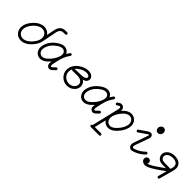

<svg xmlns="http://www.w3.org/2000/svg" viewBox="212 -1942 3422 3422"><g transform="rotate(45 1923.5 -230.5)"><path d="M277 19Q264 19 251 17Q197 10 159 -27Q128 -58 116 -102Q109 -126 109 -147.5Q109 -169 112 -187Q125 -259 183 -331Q256 -421 341 -445Q370 -454 396 -454Q422 -454 445 -447Q499 -432 532 -388Q534 -385 536 -382Q565 -532 567 -539Q590 -641 670 -664Q693 -670 733 -670H758Q768 -670 775.5 -662.5Q783 -655 783 -645Q783 -635 775.5 -627.5Q768 -620 758 -620H733Q700 -620 681 -614.5Q662 -609 647 -594Q627 -572 617 -532Q615 -521 563 -254Q552 -184 495 -111Q428 -25 349 5Q313 19 277 19ZM513 -261Q514 -273 514 -282Q514 -296 513 -304.5Q512 -313 510.5 -318.5Q509 -324 507 -329Q505 -334 503 -339Q498 -349 492 -358Q469 -388 431 -399Q415 -403 396 -403Q377 -403 355 -397Q285 -376 223 -300Q160 -222 160 -151Q160 -133 164 -116Q173 -85 195 -63Q227 -32 277 -32Q303 -32 331 -42Q397 -67 455 -142Q498 -197 510 -249Q511 -255 513 -261Z M977 -330Q977 -342 973 -356Q963 -390 930 -403Q915 -409 897 -409Q858 -409 807 -375Q696 -301 666 -194Q652 -145 663 -108Q672 -80 694 -63Q716 -46 746 -46Q769 -47 790.5 -56.5Q812 -66 835 -85Q927 -162 965 -268Q977 -300 977 -330ZM1077 -455Q1081 -455 1086 -453Q1091 -451 1094 -447Q1101 -440 1101 -429Q1101 -421 1096 -414Q1044 -346 1016 -258Q994 -188 977 -95Q973 -75 973 -65Q973 -39 985 -33Q987 -32 989 -31H990Q994 -31 998 -34L1011 -43Q1019 -50 1029 -60Q1039 -70 1059 -90Q1067 -97 1077 -97Q1090 -97 1098 -86Q1102 -79 1102 -70Q1102 -61 1094 -54Q1075 -34 1068 -27Q1053 -13 1043 -3Q1017 19 990 19Q963 18 945 -1Q922 -24 922 -61Q922 -80 927 -104Q900 -74 870 -48Q806 5 746 5Q700 5 663 -23Q628 -50 615 -93Q599 -144 617 -208Q653 -333 779 -417Q844 -460 897 -460Q944 -459 978 -434Q1004 -413 1016 -384Q1035 -417 1056 -445Q1064 -455 1077 -455Z M1612 -156Q1612 -147 1610 -135Q1599 -73 1546 -33Q1493 7 1424 7Q1371 7 1326.5 -17.5Q1282 -42 1255 -82Q1220 -133 1220 -194Q1220 -257 1258 -315.5Q1296 -374 1367 -414Q1442 -456 1511 -456Q1559 -456 1594 -435Q1630 -411 1637 -373Q1638 -368 1638 -362Q1638 -333 1619 -309Q1597 -282 1555 -269Q1612 -227 1612 -156ZM1286 -262Q1270 -228 1270 -194Q1270 -148 1297 -110Q1317 -81 1348 -64Q1384 -44 1424 -44Q1476 -44 1515 -73Q1533 -87 1545 -105Q1561 -131 1561 -159Q1561 -175 1556 -189Q1542 -224 1501 -241Q1478 -251 1448 -253Q1434 -253 1423.5 -253Q1413 -253 1305 -252Q1293 -252 1286 -262ZM1492 -405Q1443 -399 1392 -370Q1343 -342 1312 -303Q1469 -308 1479 -308.5Q1489 -309 1503 -310Q1544 -314 1566 -329Q1587 -343 1587 -362V-365Q1586 -372 1580.5 -379.5Q1575 -387 1569 -390.5Q1563 -394 1559 -396Q1555 -398 1550 -399.5Q1545 -401 1536 -403.5Q1527 -406 1514.5 -406Q1502 -406 1492 -405Z M2071 -330Q2071 -342 2067 -356Q2057 -390 2024 -403Q2009 -409 1991 -409Q1952 -409 1901 -375Q1790 -301 1760 -194Q1746 -145 1757 -108Q1766 -80 1788 -63Q1810 -46 1840 -46Q1863 -47 1884.5 -56.5Q1906 -66 1929 -85Q2021 -162 2059 -268Q2071 -300 2071 -330ZM2171 -455Q2175 -455 2180 -453Q2185 -451 2188 -447Q2195 -440 2195 -429Q2195 -421 2190 -414Q2138 -346 2110 -258Q2088 -188 2071 -95Q2067 -75 2067 -65Q2067 -39 2079 -33Q2081 -32 2083 -31H2084Q2088 -31 2092 -34L2105 -43Q2113 -50 2123 -60Q2133 -70 2153 -90Q2161 -97 2171 -97Q2184 -97 2192 -86Q2196 -79 2196 -70Q2196 -61 2188 -54Q2169 -34 2162 -27Q2147 -13 2137 -3Q2111 19 2084 19Q2057 18 2039 -1Q2016 -24 2016 -61Q2016 -80 2021 -104Q1994 -74 1964 -48Q1900 5 1840 5Q1794 5 1757 -23Q1722 -50 1709 -93Q1693 -144 1711 -208Q1747 -333 1873 -417Q1938 -460 1991 -460Q2038 -459 2072 -434Q2098 -413 2110 -384Q2129 -417 2150 -445Q2158 -455 2171 -455Z M2721 -386Q2745 -346 2745 -296Q2745 -267 2736 -236Q2712 -150 2635 -65Q2613 -42 2592 -25Q2534 20 2474 20Q2446 20 2425 12Q2404 4 2390 -6.5Q2376 -17 2366 -28Q2358 -38 2352 -47Q2325 64 2299 176H2457Q2467 176 2474.5 183.5Q2482 191 2482 201.5Q2482 212 2474.5 219Q2467 226 2457 226H2249Q2239 226 2231.5 219Q2224 212 2224 201.5Q2224 191 2231 184Q2238 177 2247 176Q2371 -345 2371.5 -348.5Q2372 -352 2372.5 -355Q2373 -358 2373.5 -361Q2374 -364 2374 -367Q2374 -373 2374 -379Q2373 -384 2371 -390Q2367 -394 2363 -398Q2356 -402 2352 -402Q2347 -402 2342 -401Q2326 -394 2313 -383L2307 -378Q2305 -376 2302 -374Q2297 -372 2291 -372Q2291 -372 2290 -372Q2282 -372 2276 -376Q2272 -379 2269 -383Q2267 -385 2266 -388Q2265 -392 2265 -396Q2265 -407 2272 -415Q2272 -415 2272 -415Q2274 -416 2276 -418Q2301 -438 2325 -449Q2334 -452 2352 -452Q2370 -452 2390 -441Q2396 -437 2403 -430Q2413 -419 2416 -413Q2425 -393 2425 -380Q2425 -369 2424 -357Q2428 -363 2433 -368Q2511 -455 2596 -455Q2654 -454 2695 -417Q2710 -404 2721 -386ZM2471 -334Q2415 -271 2390 -202Q2378 -167 2378 -135Q2378 -92 2403 -63Q2419 -44 2444 -35Q2458 -30 2474 -30Q2498 -30 2520 -40Q2542 -50 2560.5 -65Q2579 -80 2597 -99Q2667 -175 2688 -250Q2695 -274 2695 -296Q2695 -349 2661 -380Q2634 -405 2596 -405Q2533 -405 2471 -334Z M2880 -340 3027 -441Q3054 -459 3075 -459Q3104 -459 3121 -437Q3126 -429 3128 -425L3129 -421Q3133 -403 3133 -396.5Q3133 -390 3132 -384Q3129 -374 3126 -364L3038 -116Q3030 -93 3029 -87.5Q3028 -82 3028 -81Q3028 -80 3028 -79Q3027 -75 3027 -72.5Q3027 -70 3028 -65Q3029 -47 3045 -43Q3048 -42 3051 -42Q3059 -42 3079 -49Q3178 -82 3256 -160Q3263 -167 3272 -167Q3281 -167 3286.5 -164Q3292 -161 3295.5 -155Q3299 -149 3299 -140.5Q3299 -132 3292 -124Q3205 -37 3089 1Q3067 8 3054.5 8Q3042 8 3033 6Q3017 2 3004 -9Q2977 -32 2977 -72Q2977 -82 2979 -94Q2981 -106 2991 -133Q3081 -388 3082 -392Q3083 -396 3083 -398L3081 -406Q3079 -409 3077 -409Q3069 -409 3056 -400L2908 -298Q2902 -294 2893 -294Q2884 -294 2876.5 -301.5Q2869 -309 2869 -321Q2869 -333 2880 -340ZM3105 -610Q3105 -626 3112 -642Q3121 -660 3135 -672Q3155 -687 3175 -687Q3205 -687 3224 -664Q3239 -645 3239 -620Q3239 -587 3216 -562Q3195 -542 3168 -542Q3155 -542 3143 -547Q3129 -554 3120 -566Q3105 -585 3105 -610Z M3796 -328Q3796 -370 3766 -394Q3747 -409 3716 -415Q3695 -420 3673 -420Q3633 -420 3603 -407Q3557 -389 3542 -354Q3536 -340 3536 -325Q3536 -303 3549 -285Q3568 -259 3608 -254Q3623 -252 3648 -252H3781L3787 -273Q3796 -308 3796 -328ZM3740 25Q3730 25 3722.5 17.5Q3715 10 3715 0Q3715 -3 3716 -7L3760 -173L3679 -114Q3511 6 3441 22Q3424 26 3408 26Q3377 26 3354 11Q3337 1 3327 -15Q3317 -31 3317 -51Q3317 -76 3333 -93Q3350 -112 3375.5 -112Q3401 -112 3417 -94Q3431 -78 3431 -58Q3431 -40 3420 -26Q3442 -29 3469 -42Q3535 -73 3649 -156L3713 -202H3648Q3601 -202 3575 -209Q3533 -222 3509 -254Q3485 -286 3485 -325Q3485 -371 3518 -409Q3571 -470 3673 -470Q3701 -470 3726 -465Q3769 -456 3797 -434Q3847 -394 3847 -328Q3847 -301 3836 -260L3764 7Q3759 25 3740 25Z"/></g></svg>

Font: TT2020Base
Style: Italic
Weight: 400
Italic angle: -15°
Version: Version 0.2.000